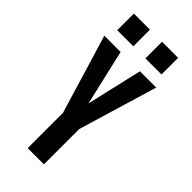

<svg xmlns="http://www.w3.org/2000/svg" viewBox="-277 -948 1005 1005"><g transform="rotate(45 225.0 -445.5)"><path d="M165.5 0V-261L33 -700H153.5L225 -390.5L296.5 -700H417L285.5 -261V0ZM60.5 -891H179.5V-768H60.5ZM269 -891H388V-768H269Z"/></g></svg>

Font: Trispace Condensed Medium
Style: Regular
Weight: 500
Width: 3
Designer: Tyler Finck
Foundry: Etcetera Type Company
Version: Version 1.210; ttfautohint (v1.8.3)